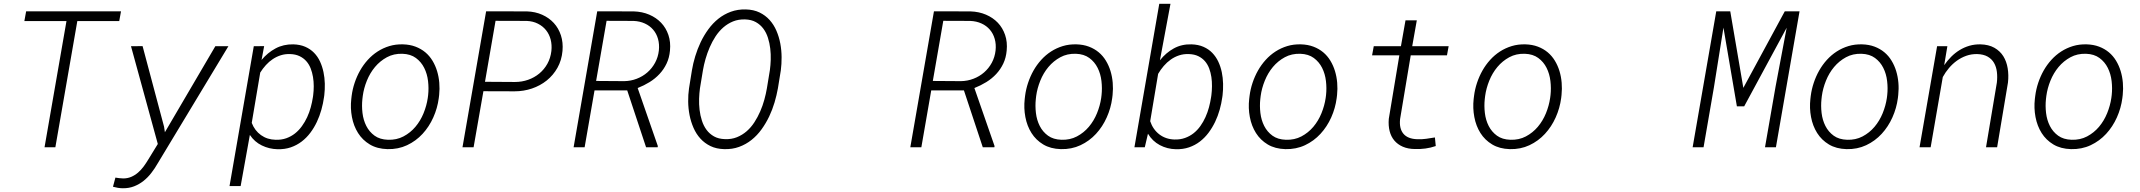

<svg xmlns="http://www.w3.org/2000/svg" viewBox="-20 -770 11191 1004"><path d="M603.5 -659.7H384.3L269.5 0H212.9L327.6 -659.7H107.4L116.7 -710.9H612.8Z M837.9 -107.4 842.3 -78.6 1106 -528.3H1174.3L804.2 85Q789.6 110.8 771.2 134.5Q752.9 158.2 730.5 176Q708 193.8 681.2 204.3Q654.3 214.8 622.1 214.4Q609.4 214.4 596.4 212.2Q583.5 210 570.8 206.5L583.5 158.7Q593.3 160.2 603.5 161.6Q613.8 163.1 624 163.1Q647 163.1 666.3 154.8Q685.5 146.5 701.7 132.6Q717.8 118.7 731 100.8Q744.1 83 754.9 64.9L805.2 -17.1L665 -528.3L725.6 -528.8Z M1674.3 -261.7Q1669.9 -229.5 1660.6 -196.3Q1651.4 -163.1 1637 -132.6Q1622.6 -102.1 1602.8 -75.7Q1583 -49.3 1557.4 -29.8Q1531.7 -10.3 1500.5 0.5Q1469.2 11.2 1431.6 10.3Q1387.7 9.3 1349.4 -9.3Q1311 -27.8 1286.6 -64.5L1238.3 203.1H1180.2L1307.1 -528.3L1361.3 -528.8L1347.7 -456.5Q1379.4 -494.6 1420.9 -516.8Q1462.4 -539.1 1513.7 -538.1Q1549.3 -537.1 1576.2 -525.4Q1603 -513.7 1622.3 -493.9Q1641.6 -474.1 1653.6 -448Q1665.5 -421.9 1671.6 -392.8Q1677.7 -363.8 1678.5 -332.8Q1679.2 -301.8 1675.8 -272.5ZM1617.7 -272.5Q1620.6 -294.9 1620.6 -319.3Q1620.6 -343.8 1616.7 -367.4Q1612.8 -391.1 1604.5 -412.4Q1596.2 -433.6 1581.8 -450Q1567.4 -466.3 1546.6 -476.3Q1525.9 -486.3 1497.6 -487.3Q1471.7 -488.3 1449 -481.2Q1426.3 -474.1 1406.5 -460.9Q1386.7 -447.8 1370.4 -429.7Q1354 -411.6 1340.8 -390.6L1296.4 -127.4Q1312 -86.9 1344.7 -63.5Q1377.4 -40 1421.4 -39.1Q1451.7 -38.1 1477.1 -47.1Q1502.4 -56.2 1522.7 -72.3Q1543 -88.4 1558.8 -110.4Q1574.7 -132.3 1586.2 -157.2Q1597.7 -182.1 1605 -209Q1612.3 -235.8 1616.2 -261.7Z M1818.8 -268.6Q1823.2 -303.2 1834.5 -336.9Q1845.7 -370.6 1862.8 -400.9Q1879.9 -431.2 1903.1 -456.8Q1926.3 -482.4 1954.6 -500.7Q1982.9 -519 2016.1 -529.1Q2049.3 -539.1 2087.4 -538.1Q2123.5 -537.1 2152.6 -526.1Q2181.6 -515.1 2203.9 -496.6Q2226.1 -478 2241.5 -452.6Q2256.8 -427.2 2265.6 -398.2Q2274.4 -369.1 2277.1 -337.4Q2279.8 -305.7 2276.4 -273.4L2274.4 -256.8Q2267.6 -204.6 2245.8 -156Q2224.1 -107.4 2189.7 -70.1Q2155.3 -32.7 2108.6 -10.7Q2062 11.2 2005.9 9.8Q1952.1 8.3 1913.8 -14.6Q1875.5 -37.6 1852.3 -74.5Q1829.1 -111.3 1820.3 -158Q1811.5 -204.6 1816.9 -252.4ZM1875 -252Q1871.1 -216.3 1875.5 -179.2Q1879.9 -142.1 1895.5 -111.3Q1911.1 -80.6 1938.7 -60.5Q1966.3 -40.5 2008.8 -39.1Q2053.7 -37.6 2089.8 -56.6Q2126 -75.7 2152.3 -106.9Q2178.7 -138.2 2194.8 -177.7Q2210.9 -217.3 2216.8 -257.3L2218.8 -272.9Q2222.7 -308.6 2218.3 -346.2Q2213.9 -383.8 2198.2 -415Q2182.6 -446.3 2154.8 -466.8Q2127 -487.3 2084.5 -488.8Q2039.1 -490.2 2003.2 -470.7Q1967.3 -451.2 1940.9 -419.7Q1914.6 -388.2 1898.4 -348.1Q1882.3 -308.1 1877 -268.6Z M2507.8 -293 2456.5 0H2398.4L2522 -710.9L2735.8 -710.4Q2779.3 -709 2815.2 -692.9Q2851.1 -676.8 2876 -649.7Q2900.9 -622.6 2913.1 -585.2Q2925.3 -547.9 2921.4 -503.9Q2917 -454.6 2895 -415.5Q2873 -376.5 2838.9 -349.1Q2804.7 -321.8 2761.5 -307.1Q2718.3 -292.5 2670.9 -292.5ZM2516.1 -342.3 2672.9 -341.3Q2709 -341.3 2741.7 -352.8Q2774.4 -364.3 2800 -385.5Q2825.7 -406.7 2842.3 -436.5Q2858.9 -466.3 2863.3 -503.4Q2866.7 -535.6 2859.4 -563.5Q2852.1 -591.3 2835.2 -612.3Q2818.4 -633.3 2792.7 -646.2Q2767.1 -659.2 2734.4 -660.6L2571.3 -661.1Z M3259.8 -297.4H3088.9L3037.1 0H2979.5L3103 -710.9L3294.4 -710.4Q3338.4 -709 3375 -693.4Q3411.6 -677.7 3437 -651.1Q3462.4 -624.5 3475.1 -587.4Q3487.8 -550.3 3483.4 -505.4Q3480 -467.8 3465.6 -437.5Q3451.2 -407.2 3428.7 -383.1Q3406.2 -358.9 3377 -340.8Q3347.7 -322.8 3314.5 -309.6L3419.9 -6.3L3418.9 0H3358.4ZM3097.2 -346.7 3244.1 -345.7Q3278.3 -346.2 3309.6 -358.2Q3340.8 -370.1 3365.2 -391.4Q3389.6 -412.6 3405.5 -441.9Q3421.4 -471.2 3425.3 -505.9Q3428.7 -538.6 3420.9 -566.4Q3413.1 -594.2 3395.5 -614.7Q3377.9 -635.3 3351.8 -647.2Q3325.7 -659.2 3293 -660.6L3151.9 -661.1Z M4047.9 -308.6Q4041.5 -272.5 4030.3 -234.4Q4019 -196.3 4002 -160.6Q3984.9 -125 3962.2 -93.5Q3939.5 -62 3910.2 -38.6Q3880.9 -15.1 3845 -2Q3809.1 11.2 3766.6 9.8Q3726.1 8.8 3695.3 -6.1Q3664.6 -21 3642.6 -45.2Q3620.6 -69.3 3606.7 -101.1Q3592.8 -132.8 3585.9 -167.7Q3579.1 -202.6 3578.6 -238.8Q3578.1 -274.9 3583 -308.1L3598.1 -401.9Q3604 -438 3615.5 -475.8Q3627 -513.7 3644 -549.6Q3661.1 -585.4 3684.1 -616.9Q3707 -648.4 3736.3 -671.9Q3765.6 -695.3 3801.5 -708.5Q3837.4 -721.7 3879.9 -720.7Q3920.9 -719.7 3951.7 -704.8Q3982.4 -689.9 4004.4 -665.5Q4026.4 -641.1 4040 -609.4Q4053.7 -577.6 4060.3 -542.5Q4066.9 -507.3 4067.1 -471.2Q4067.4 -435.1 4063 -401.9ZM4005.9 -403.8Q4009.3 -428.7 4010.3 -457.8Q4011.2 -486.8 4007.8 -515.9Q4004.4 -544.9 3995.8 -572Q3987.3 -599.1 3971.7 -620.1Q3956.1 -641.1 3932.6 -654.3Q3909.2 -667.5 3876 -668.5Q3841.3 -669.4 3813.2 -658Q3785.2 -646.5 3762.2 -626.5Q3739.3 -606.4 3721.7 -579.6Q3704.1 -552.7 3691.2 -522.7Q3678.2 -492.7 3669.4 -461.9Q3660.6 -431.2 3655.8 -402.8L3640.1 -307.6Q3636.7 -282.7 3635.7 -253.7Q3634.8 -224.6 3638.2 -195.6Q3641.6 -166.5 3650.4 -139.2Q3659.2 -111.8 3674.8 -90.8Q3690.4 -69.8 3713.9 -56.6Q3737.3 -43.5 3770.5 -42.5Q3805.2 -41 3833.5 -52.5Q3861.8 -64 3884.8 -84Q3907.7 -104 3925 -130.9Q3942.4 -157.7 3955.3 -187.5Q3968.3 -217.3 3976.8 -248.5Q3985.4 -279.8 3990.2 -308.1Z M5020.5 -297.4H4849.6L4797.9 0H4740.2L4863.8 -710.9L5055.2 -710.4Q5099.1 -709 5135.7 -693.4Q5172.4 -677.7 5197.8 -651.1Q5223.1 -624.5 5235.8 -587.4Q5248.5 -550.3 5244.1 -505.4Q5240.7 -467.8 5226.3 -437.5Q5211.9 -407.2 5189.5 -383.1Q5167 -358.9 5137.7 -340.8Q5108.4 -322.8 5075.2 -309.6L5180.7 -6.3L5179.7 0H5119.1ZM4857.9 -346.7 5004.9 -345.7Q5039.1 -346.2 5070.3 -358.2Q5101.6 -370.1 5126 -391.4Q5150.4 -412.6 5166.3 -441.9Q5182.1 -471.2 5186 -505.9Q5189.5 -538.6 5181.6 -566.4Q5173.8 -594.2 5156.2 -614.7Q5138.7 -635.3 5112.5 -647.2Q5086.4 -659.2 5053.7 -660.6L4912.6 -661.1Z M5340.3 -268.6Q5344.7 -303.2 5356 -336.9Q5367.2 -370.6 5384.3 -400.9Q5401.4 -431.2 5424.6 -456.8Q5447.8 -482.4 5476.1 -500.7Q5504.4 -519 5537.6 -529.1Q5570.8 -539.1 5608.9 -538.1Q5645 -537.1 5674.1 -526.1Q5703.1 -515.1 5725.3 -496.6Q5747.6 -478 5762.9 -452.6Q5778.3 -427.2 5787.1 -398.2Q5795.9 -369.1 5798.6 -337.4Q5801.3 -305.7 5797.9 -273.4L5795.9 -256.8Q5789.1 -204.6 5767.3 -156Q5745.6 -107.4 5711.2 -70.1Q5676.8 -32.7 5630.1 -10.7Q5583.5 11.2 5527.3 9.8Q5473.6 8.3 5435.3 -14.6Q5397 -37.6 5373.8 -74.5Q5350.6 -111.3 5341.8 -158Q5333 -204.6 5338.4 -252.4ZM5396.5 -252Q5392.6 -216.3 5397 -179.2Q5401.4 -142.1 5417 -111.3Q5432.6 -80.6 5460.2 -60.5Q5487.8 -40.5 5530.3 -39.1Q5575.2 -37.6 5611.3 -56.6Q5647.5 -75.7 5673.8 -106.9Q5700.2 -138.2 5716.3 -177.7Q5732.4 -217.3 5738.3 -257.3L5740.2 -272.9Q5744.1 -308.6 5739.7 -346.2Q5735.4 -383.8 5719.7 -415Q5704.1 -446.3 5676.3 -466.8Q5648.4 -487.3 5606 -488.8Q5560.5 -490.2 5524.7 -470.7Q5488.8 -451.2 5462.4 -419.7Q5436 -388.2 5419.9 -348.1Q5403.8 -308.1 5398.4 -268.6Z M6371.6 -261.7Q6367.2 -229.5 6357.9 -196.3Q6348.6 -163.1 6334 -132.6Q6319.3 -102.1 6299.6 -75.7Q6279.8 -49.3 6254.4 -29.8Q6229 -10.3 6197.5 0.5Q6166 11.2 6128.9 10.3Q6083.5 9.3 6044.9 -11.2Q6006.3 -31.7 5982.9 -70.8L5966.3 0H5912.1L6042 -750H6100.6L6045.4 -454.6Q6076.7 -494.1 6117.9 -516.8Q6159.2 -539.6 6210.4 -538.1Q6246.1 -537.1 6273.2 -525.1Q6300.3 -513.2 6319.3 -493.4Q6338.4 -473.6 6350.6 -447.8Q6362.8 -421.9 6368.9 -392.6Q6375 -363.3 6375.7 -332.3Q6376.5 -301.3 6373 -272ZM6314.5 -272Q6317.4 -294.4 6317.6 -319.1Q6317.9 -343.8 6314.5 -367.2Q6311 -390.6 6303 -412.1Q6294.9 -433.6 6280.8 -450Q6266.6 -466.3 6246.1 -476.3Q6225.6 -486.3 6196.8 -487.3Q6169.4 -488.3 6145.8 -480.5Q6122.1 -472.7 6102.1 -458.5Q6082 -444.3 6065.4 -425Q6048.8 -405.8 6036.1 -383.8L5994.6 -136.2Q6008.8 -93.3 6042 -67.6Q6075.2 -42 6121.1 -40.5Q6151.4 -39.6 6176.5 -48.6Q6201.7 -57.6 6221.7 -73.5Q6241.7 -89.4 6257.1 -111.1Q6272.5 -132.8 6283.7 -157.7Q6294.9 -182.6 6302 -209.2Q6309.1 -235.8 6313 -261.7Z M6514.2 -268.6Q6518.6 -303.2 6529.8 -336.9Q6541 -370.6 6558.1 -400.9Q6575.2 -431.2 6598.4 -456.8Q6621.6 -482.4 6649.9 -500.7Q6678.2 -519 6711.4 -529.1Q6744.6 -539.1 6782.7 -538.1Q6818.8 -537.1 6847.9 -526.1Q6877 -515.1 6899.2 -496.6Q6921.4 -478 6936.8 -452.6Q6952.1 -427.2 6960.9 -398.2Q6969.7 -369.1 6972.4 -337.4Q6975.1 -305.7 6971.7 -273.4L6969.7 -256.8Q6962.9 -204.6 6941.2 -156Q6919.4 -107.4 6885 -70.1Q6850.6 -32.7 6804 -10.7Q6757.3 11.2 6701.2 9.8Q6647.5 8.3 6609.1 -14.6Q6570.8 -37.6 6547.6 -74.5Q6524.4 -111.3 6515.6 -158Q6506.8 -204.6 6512.2 -252.4ZM6570.3 -252Q6566.4 -216.3 6570.8 -179.2Q6575.2 -142.1 6590.8 -111.3Q6606.4 -80.6 6634 -60.5Q6661.6 -40.5 6704.1 -39.1Q6749 -37.6 6785.2 -56.6Q6821.3 -75.7 6847.7 -106.9Q6874 -138.2 6890.1 -177.7Q6906.2 -217.3 6912.1 -257.3L6914.1 -272.9Q6918 -308.6 6913.6 -346.2Q6909.2 -383.8 6893.6 -415Q6877.9 -446.3 6850.1 -466.8Q6822.3 -487.3 6779.8 -488.8Q6734.4 -490.2 6698.5 -470.7Q6662.6 -451.2 6636.2 -419.7Q6609.9 -388.2 6593.8 -348.1Q6577.6 -308.1 6572.3 -268.6Z M7388.7 -663.6 7364.7 -528.3H7555.2L7546.4 -480.5H7356.9L7301.3 -147.5Q7295.9 -98.1 7318.6 -70.8Q7341.3 -43.5 7391.1 -42Q7414.6 -41 7437.5 -44.2Q7460.4 -47.4 7483.4 -51.3L7487.8 -6.3Q7461.4 2.9 7433.8 6.6Q7406.2 10.3 7378.4 9.3Q7342.3 8.8 7315.4 -2.9Q7288.6 -14.6 7271.2 -35.2Q7253.9 -55.7 7246.6 -84.5Q7239.3 -113.3 7242.2 -148.4L7297.4 -480.5H7154.8L7163.6 -528.3H7305.7L7329.6 -663.6Z M7688 -268.6Q7692.4 -303.2 7703.6 -336.9Q7714.8 -370.6 7731.9 -400.9Q7749 -431.2 7772.2 -456.8Q7795.4 -482.4 7823.7 -500.7Q7852.1 -519 7885.3 -529.1Q7918.5 -539.1 7956.5 -538.1Q7992.7 -537.1 8021.7 -526.1Q8050.8 -515.1 8073 -496.6Q8095.2 -478 8110.6 -452.6Q8126 -427.2 8134.8 -398.2Q8143.6 -369.1 8146.2 -337.4Q8148.9 -305.7 8145.5 -273.4L8143.6 -256.8Q8136.7 -204.6 8115 -156Q8093.3 -107.4 8058.8 -70.1Q8024.4 -32.7 7977.8 -10.7Q7931.2 11.2 7875 9.8Q7821.3 8.3 7783 -14.6Q7744.6 -37.6 7721.4 -74.5Q7698.2 -111.3 7689.5 -158Q7680.7 -204.6 7686 -252.4ZM7744.1 -252Q7740.2 -216.3 7744.6 -179.2Q7749 -142.1 7764.6 -111.3Q7780.3 -80.6 7807.9 -60.5Q7835.4 -40.5 7877.9 -39.1Q7922.9 -37.6 7959 -56.6Q7995.1 -75.7 8021.5 -106.9Q8047.9 -138.2 8064 -177.7Q8080.1 -217.3 8085.9 -257.3L8087.9 -272.9Q8091.8 -308.6 8087.4 -346.2Q8083 -383.8 8067.4 -415Q8051.8 -446.3 8023.9 -466.8Q7996.1 -487.3 7953.6 -488.8Q7908.2 -490.2 7872.3 -470.7Q7836.4 -451.2 7810.1 -419.7Q7783.7 -388.2 7767.6 -348.1Q7751.5 -308.1 7746.1 -268.6Z M9027.8 -710.9 9096.2 -310.5 9313 -710.9H9390.1L9266.6 0H9209.5L9264.6 -316.4L9322.8 -625L9100.6 -213.9H9062.5L8992.2 -625.5L8942.4 -313.5L8888.2 0H8831.1L8954.6 -710.9Z M9448.7 -268.6Q9453.1 -303.2 9464.4 -336.9Q9475.6 -370.6 9492.7 -400.9Q9509.8 -431.2 9533 -456.8Q9556.2 -482.4 9584.5 -500.7Q9612.8 -519 9646 -529.1Q9679.2 -539.1 9717.3 -538.1Q9753.4 -537.1 9782.5 -526.1Q9811.5 -515.1 9833.7 -496.6Q9856 -478 9871.3 -452.6Q9886.7 -427.2 9895.5 -398.2Q9904.3 -369.1 9907 -337.4Q9909.7 -305.7 9906.2 -273.4L9904.3 -256.8Q9897.5 -204.6 9875.7 -156Q9854 -107.4 9819.6 -70.1Q9785.2 -32.7 9738.5 -10.7Q9691.9 11.2 9635.7 9.8Q9582 8.3 9543.7 -14.6Q9505.4 -37.6 9482.2 -74.5Q9459 -111.3 9450.2 -158Q9441.4 -204.6 9446.8 -252.4ZM9504.9 -252Q9501 -216.3 9505.4 -179.2Q9509.8 -142.1 9525.4 -111.3Q9541 -80.6 9568.6 -60.5Q9596.2 -40.5 9638.7 -39.1Q9683.6 -37.6 9719.7 -56.6Q9755.9 -75.7 9782.2 -106.9Q9808.6 -138.2 9824.7 -177.7Q9840.8 -217.3 9846.7 -257.3L9848.6 -272.9Q9852.5 -308.6 9848.1 -346.2Q9843.8 -383.8 9828.1 -415Q9812.5 -446.3 9784.7 -466.8Q9756.8 -487.3 9714.4 -488.8Q9668.9 -490.2 9633.1 -470.7Q9597.2 -451.2 9570.8 -419.7Q9544.4 -388.2 9528.3 -348.1Q9512.2 -308.1 9506.8 -268.6Z M10163.1 -528.3 10146.5 -429.2Q10163.1 -453.1 10183.3 -473.4Q10203.6 -493.7 10227.5 -508.3Q10251.5 -522.9 10278.6 -530.8Q10305.7 -538.6 10335.9 -538.1Q10378.9 -537.1 10408.7 -520.3Q10438.5 -503.4 10455.6 -476.1Q10472.7 -448.7 10478.5 -413.1Q10484.4 -377.4 10480 -338.4L10423.3 0H10365.2L10421.9 -337.9Q10425.3 -367.2 10422.1 -393.8Q10418.9 -420.4 10407.2 -440.9Q10395.5 -461.4 10373.8 -473.9Q10352.1 -486.3 10318.8 -487.3Q10288.6 -487.8 10262 -478.3Q10235.4 -468.8 10212.6 -452.4Q10189.9 -436 10171.4 -414.1Q10152.8 -392.1 10139.2 -367.2L10075.7 0H10017.6L10109.4 -528.3Z M10622.6 -268.6Q10627 -303.2 10638.2 -336.9Q10649.4 -370.6 10666.5 -400.9Q10683.6 -431.2 10706.8 -456.8Q10730 -482.4 10758.3 -500.7Q10786.6 -519 10819.8 -529.1Q10853 -539.1 10891.1 -538.1Q10927.2 -537.1 10956.3 -526.1Q10985.4 -515.1 11007.6 -496.6Q11029.8 -478 11045.2 -452.6Q11060.5 -427.2 11069.3 -398.2Q11078.1 -369.1 11080.8 -337.4Q11083.5 -305.7 11080.1 -273.4L11078.1 -256.8Q11071.3 -204.6 11049.6 -156Q11027.8 -107.4 10993.4 -70.1Q10959 -32.7 10912.4 -10.7Q10865.7 11.2 10809.6 9.8Q10755.9 8.3 10717.5 -14.6Q10679.2 -37.6 10656 -74.5Q10632.8 -111.3 10624 -158Q10615.2 -204.6 10620.6 -252.4ZM10678.7 -252Q10674.8 -216.3 10679.2 -179.2Q10683.6 -142.1 10699.2 -111.3Q10714.8 -80.6 10742.4 -60.5Q10770 -40.5 10812.5 -39.1Q10857.4 -37.6 10893.6 -56.6Q10929.7 -75.7 10956.1 -106.9Q10982.4 -138.2 10998.5 -177.7Q11014.6 -217.3 11020.5 -257.3L11022.5 -272.9Q11026.4 -308.6 11022 -346.2Q11017.6 -383.8 11002 -415Q10986.3 -446.3 10958.5 -466.8Q10930.7 -487.3 10888.2 -488.8Q10842.8 -490.2 10806.9 -470.7Q10771 -451.2 10744.6 -419.7Q10718.3 -388.2 10702.1 -348.1Q10686 -308.1 10680.7 -268.6Z"/></svg>

Font: TypoPRO Roboto Mono
Style: Italic
Weight: 300
Designer: Google
Version: Version 2.000986; 2015; ttfautohint (v1.3)